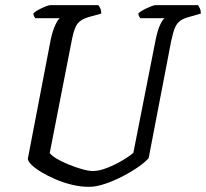

<svg xmlns="http://www.w3.org/2000/svg" viewBox="-20 -724 798 744"><path d="M324.9 0Q293 0 259.8 -7.9Q226.6 -15.8 196 -28.9Q165.3 -42.1 140.9 -56.7Q116.5 -71.4 102.3 -85.2Q88.1 -99 87.9 -109L177 -573Q184.8 -607.5 194.9 -628.4Q205.1 -649.4 211.9 -653.6H116.8Q115 -655.6 112.2 -660.5Q109.3 -665.4 109.3 -672.4Q115.8 -678.9 129.1 -686.1Q142.4 -693.2 155.6 -698.6Q168.9 -704 174.9 -704H361Q364.5 -700.2 368.6 -691.7Q372.7 -683.1 372.5 -671.4L325.6 -658.4Q295.1 -650.1 281.4 -633.5Q267.8 -616.8 259 -572.1L172.8 -131.3Q178.5 -122 198.2 -110Q217.9 -98 244.8 -87Q271.7 -76 297.2 -68.7Q322.7 -61.3 339.9 -61.3Q364.4 -61.3 396.5 -74Q428.6 -86.8 457 -104Q485.4 -121.1 496.8 -132.1L583.7 -573Q591.7 -610.3 601.4 -629.8Q611 -649.4 617.8 -653.6H523.8Q522 -655.6 519.1 -660.5Q516.2 -665.4 516.2 -672.4Q523.2 -679.1 536.9 -686.3Q550.5 -693.5 563.7 -698.7Q576.9 -704 581.6 -704H747.5Q750.3 -700 754.3 -691.8Q758.3 -683.6 758.3 -671.4L709.4 -657.4Q688.5 -651.6 676.3 -641.8Q664 -632 657 -614.2Q650 -596.3 643 -563.3L556.1 -111.6Q545.7 -98.4 519.1 -79.3Q492.5 -60.3 457.7 -42.1Q422.9 -23.9 387.8 -11.9Q352.7 0 324.9 0Z"/></svg>

Font: Texturina Medium
Style: Italic
Weight: 500
Italic angle: -11°
Designer: Guillermo Torres Carreño
Foundry: Omnibus-Type
Version: Version 1.002